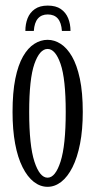

<svg xmlns="http://www.w3.org/2000/svg" viewBox="-20 -674 352 704"><path d="M154.5 11Q127.5 11 104 -7.2Q80.5 -25.5 62.8 -60.8Q45 -96 35.5 -147Q26 -198 26 -263.5Q26 -335 36.2 -385.5Q46.5 -436 64.5 -467.2Q82.5 -498.5 105.8 -513.2Q129 -528 154.5 -528Q179.5 -528 202.5 -513.2Q225.5 -498.5 243.8 -467.2Q262 -436 272.8 -385.5Q283.5 -335 283.5 -263.5Q283.5 -198 273.5 -147Q263.5 -96 245.8 -60.8Q228 -25.5 204.5 -7.2Q181 11 154.5 11ZM154.5 -22.5Q183 -22.5 202 -81.5Q221 -140.5 221 -263.5Q221 -385 202 -439.8Q183 -494.5 154.5 -494.5Q125.5 -494.5 106.2 -439.8Q87 -385 87 -263.5Q87 -140.5 106.2 -81.5Q125.5 -22.5 154.5 -22.5ZM155 -653.5Q185 -653.5 203.2 -640.8Q221.5 -628 230 -607Q238.5 -586 238.5 -560.5H207Q205 -591 192 -606Q179 -621 155 -621Q132 -621 119 -606Q106 -591 104 -560.5H73Q73 -586 81.2 -607Q89.5 -628 107.8 -640.8Q126 -653.5 155 -653.5Z"/></svg>

Font: Imbue Thin 10pt Light
Style: Regular
Weight: 300
Version: Version 1.102